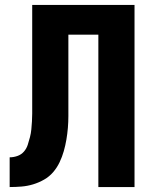

<svg xmlns="http://www.w3.org/2000/svg" viewBox="-20 -755 640 775"><path d="M19 0V-120Q35 -120 50.5 -125.5Q66 -131 76.5 -143Q87 -155 92 -170.5Q97 -186 101 -201.5Q105 -217 106.5 -233Q108 -249 109 -265Q110 -281 110 -296.5Q110 -312 110 -328V-735H523V0H377V-615H256V-334Q256 -310 256 -286.5Q256 -263 254 -239Q252 -215 248 -191.5Q244 -168 237.5 -145Q231 -122 220.5 -100Q210 -78 194.5 -60Q179 -42 158 -30Q137 -18 114 -11Q91 -4 67 -2Q43 0 19 0Z"/></svg>

Font: Iosevka Heavy Extended
Style: Regular
Weight: 900
Width: 7
Monospace: yes
Designer: Belleve Invis
Foundry: Belleve Invis
Version: Version 32.5.0; ttfautohint (v1.8.4)